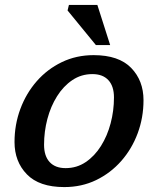

<svg xmlns="http://www.w3.org/2000/svg" viewBox="-20 -749 643 780"><path d="M360.5 -525Q462.5 -525 512.8 -473.2Q563 -421.5 563 -342Q563 -271.5 539.5 -208Q516 -144.5 472.8 -95.2Q429.5 -46 370.8 -17.5Q312 11 241 11Q139.5 11 89.2 -40.8Q39 -92.5 39 -172Q39 -242.5 62.5 -306Q86 -369.5 129 -418.8Q172 -468 231 -496.5Q290 -525 360.5 -525ZM246.5 -66Q292 -66 328.2 -90.5Q364.5 -115 390.2 -156Q416 -197 429.5 -248.2Q443 -299.5 443 -353Q443 -399 420.2 -423.5Q397.5 -448 355.5 -448Q310 -448 273.8 -423.5Q237.5 -399 211.8 -358Q186 -317 172.5 -265.8Q159 -214.5 159 -161Q159 -115 181.8 -90.5Q204.5 -66 246.5 -66ZM427.5 -566H369.5L254.5 -706.5L260 -729H375.5Z"/></svg>

Font: Newsreader Caption Medium
Style: Italic
Weight: 500
Italic angle: -17°
Designer: Hugues Gentile
Foundry: Production Type
Version: Version 1.001